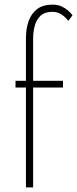

<svg xmlns="http://www.w3.org/2000/svg" viewBox="-20 -809 333 829"><path d="M47 -460V-431H252V-460ZM275 -719 293 -743Q286 -753 274 -763.5Q262 -774 245.5 -781.5Q229 -789 207 -789Q165 -789 140 -769.5Q115 -750 103.5 -717.5Q92 -685 92 -644V0H123V-641Q123 -671 130 -697.5Q137 -724 155 -741Q173 -758 206 -758Q229 -758 246.5 -746Q264 -734 275 -719Z"/></svg>

Font: Jost ExtraLight
Style: Regular
Weight: 250
Version: Version 3.710